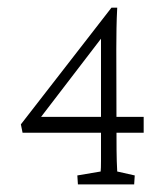

<svg xmlns="http://www.w3.org/2000/svg" viewBox="-20 -483 431 503"><path d="M285.2 -135.3Q285.2 -81.5 285.9 -61.3Q286.6 -41 287.1 -33.7L333 -23.4L331.5 0H184.1L182.6 -23.4L243.7 -33.7Q244.6 -41 244.6 -61.3Q244.6 -81.5 244.6 -135.3V-407.2H264.2L75.2 -160.6L76.7 -176.8H356.4V-135.3H39.1L34.7 -157.2L272 -462.9H287.1Q285.6 -434.6 285.2 -408.4Q284.7 -382.3 284.7 -355Z"/></svg>

Font: Lateef ExtraLight
Style: Regular
Weight: 200
Designer: SIL International
Foundry: SIL International
Version: Version 4.200